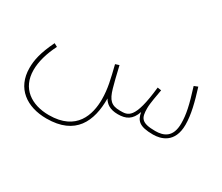

<svg xmlns="http://www.w3.org/2000/svg" viewBox="-105 -617 1273 1101"><g transform="rotate(30 532.0 -66.0)"><path d="M275 231C466 231 522 108 521 -44C537 -16 564 5 617 5C670 5 706 -12 727 -73C736 -21 759 5 850 5C900 5 984 -15 984 -137C984 -203 965 -277 938 -363L913 -353C947 -245 959 -190 959 -131C959 -39 906 -19 851 -19C757 -19 746 -46 746 -110C746 -144 758 -202 764 -238L739 -242C715 -17 670 -19 618 -19C560 -19 538 -42 519 -108C507 -151 503 -168 485 -244L460 -236C481 -151 496 -93 496 -23C496 77 460 207 277 207C162 207 72 148 72 26C72 -29 90 -92 122 -155L100 -167C56 -76 46 -23 46 28C46 162 144 231 275 231Z"/></g></svg>

Font: Noto Sans Arabic SemCond Thin
Style: Regular
Weight: 100
Width: 4
Designer: Monotype Design Team, Nadine Chahine, Nizar Qandah and Khaled Hosny
Foundry: Monotype Imaging Inc.
Version: Version 2.012